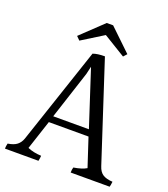

<svg xmlns="http://www.w3.org/2000/svg" viewBox="-146 -988 866 991"><g transform="rotate(20 287.0 -492.5)"><path d="M286 -827 167 -753 148 -772 269 -887H304L424 -772L407 -753ZM174 -340H370L270 -647L260 -604ZM358 -98Q358 -115 362 -127Q407 -134 432 -149L381 -304H163L110 -143Q141 -129 185 -127Q185 -116 181 -98H-3Q-3 -111 1 -127Q34 -132 51 -145.5Q68 -159 76 -182L254 -713Q278 -722 319 -722L495 -183Q504 -154 523 -141.5Q542 -129 577 -127Q575 -107 572 -98Z"/></g></svg>

Font: Halant
Style: Regular
Weight: 400
Designer: Hitesh Malaviya (Devanagari), Satya Rajpurohit (Latin)
Foundry: Indian Type Foundry
Version: Version 1.100;PS 1.0;hotconv 1.0.78;makeotf.lib2.5.61930; tt